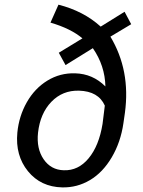

<svg xmlns="http://www.w3.org/2000/svg" viewBox="-20 -791 613 821"><path d="M452.1 -634.3Q538.6 -490.2 514.2 -309.1L507.8 -264.6Q496.1 -183.1 457.8 -118.2Q419.4 -53.2 364.5 -20.8Q309.6 11.7 246.1 10.3Q154.3 8.3 99.6 -58.8Q44.9 -126 54.2 -224.1Q61 -294.4 94.7 -353.8Q128.4 -413.1 182.6 -446.3Q236.8 -479.5 301.3 -477.5Q376.5 -475.6 430.7 -421.4Q428.7 -510.3 377 -585L260.3 -512.7L231.4 -565.4L332.5 -627Q282.7 -668.9 195.8 -694.3L230 -771Q337.4 -743.7 410.6 -677.2L512.7 -740.7L541 -687.5ZM428.2 -339.4Q400.9 -400.9 317.9 -403.3Q247.6 -405.3 199.7 -355.7Q151.9 -306.2 142.6 -223.6Q135.3 -155.8 166.5 -110.1Q197.8 -64.5 252.4 -63Q314.5 -60.5 358.9 -114Q403.3 -167.5 418.5 -261.2Z"/></svg>

Font: Roboto
Style: Italic
Weight: 400
Italic angle: -12°
Designer: Google
Version: Version 2.134; 2016; ttfautohint (v1.6)